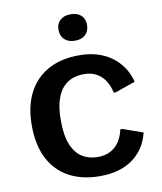

<svg xmlns="http://www.w3.org/2000/svg" viewBox="-103 -1053 966 1145"><g transform="rotate(-10 380.5 -480.5)"><path d="M410.4 9.8Q301.1 9.8 222.5 -33.1Q143.9 -75.9 102.2 -158Q60.4 -240 60.4 -357.4Q60.4 -472.8 102.2 -554.1Q143.9 -635.4 222.2 -678.6Q300.5 -721.7 409.9 -721.7Q468.4 -721.7 514.2 -708.5Q560 -695.3 594.1 -672.8Q628.2 -650.3 651.9 -622.5Q675.6 -594.7 689.7 -565.2Q703.8 -535.7 709.6 -508.7L588.2 -466.2H576Q567.5 -506.3 547.9 -538Q528.3 -569.6 496.3 -587.8Q464.4 -606.1 418.6 -606.1Q382.8 -606.1 350 -594.4Q317.2 -582.8 291.7 -554.9Q266.1 -527.1 251.2 -478.9Q236.2 -430.8 236.2 -357.4Q236.2 -265.7 259.3 -210.3Q282.3 -154.8 322.9 -129.8Q363.6 -104.8 415.9 -104.8Q462.3 -104.8 495.1 -122.9Q527.8 -141 547.9 -172.5Q568 -204 576.5 -244.2H588.7L710.1 -201.5Q704 -174 690.4 -144.6Q676.8 -115.1 653.7 -87.6Q630.7 -60.2 596.8 -38.1Q563 -16 516.8 -3.1Q470.7 9.8 410.4 9.8ZM402.9 -811.5Q362.9 -811.5 339.6 -833.3Q316.3 -855.1 316.3 -893.1Q316.3 -929.2 339.6 -950.3Q362.9 -971.4 402.9 -971.4Q443.3 -971.4 466.3 -950.3Q489.3 -929.2 489.3 -893.1Q489.3 -855.1 466.3 -833.3Q443.3 -811.5 402.9 -811.5Z"/></g></svg>

Font: Comme
Style: Regular
Weight: 400
Designer: Vernon Adams
Foundry: Vernon Adams
Version: Version 1.000;gftools[0.9.27]